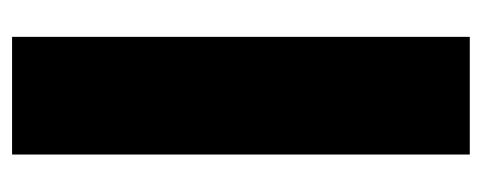

<svg xmlns="http://www.w3.org/2000/svg" viewBox="-254 -524 779 310"><g transform="rotate(90 135.0 -369.5)"><path d="M40 -739H230V0H40Z"/></g></svg>

Font: Readiness ExtraBold
Style: Regular
Weight: 800
Designer: Katatrad Team
Foundry: CadsonDemak
Version: Version 1.00;January 16, 2020;FontCreator 12.0.0.2550 64-bit